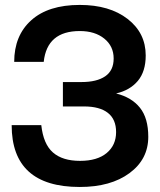

<svg xmlns="http://www.w3.org/2000/svg" viewBox="-20 -742 643 772"><path d="M300.8 9.8Q26.9 9.8 26.9 -238.8H146Q154.3 -162.6 192.9 -128.9Q231.4 -95.2 301.8 -95.2Q371.1 -95.2 408.9 -126.7Q446.8 -158.2 446.8 -210.9Q446.8 -262.2 413.8 -288.1Q380.9 -314 317.9 -314H232.9V-412.1H308.1Q369.1 -412.1 403.1 -435.3Q437 -458.5 437 -506.8Q437 -556.2 399.4 -586.7Q361.8 -617.2 300.8 -617.2Q168.9 -617.2 155.8 -493.2H37.1Q37.1 -599.1 105.7 -660.6Q174.3 -722.2 300.8 -722.2Q420.4 -722.2 493.2 -665.8Q565.9 -609.4 565.9 -519Q565.9 -454.6 534.2 -416.7Q502.4 -378.9 446.8 -366.2Q509.3 -350.6 542.7 -308.8Q576.2 -267.1 576.2 -191.9Q576.2 -101.6 500.7 -45.9Q425.3 9.8 300.8 9.8Z"/></svg>

Font: Creato Display
Style: Bold
Weight: 700
Version: Version 1.000